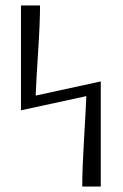

<svg xmlns="http://www.w3.org/2000/svg" viewBox="-20 -602 450 705"><path d="M57 -197V-582H127Q127 -519 120 -412.5Q113 -306 111 -251Q169 -264 350 -303V83H282Q282 19 288.5 -89.5Q295 -198 297 -249Z"/></svg>

Font: Coval
Style: ExtraLight
Weight: 250
Foundry: Context Ltd
Version: Version 001.000